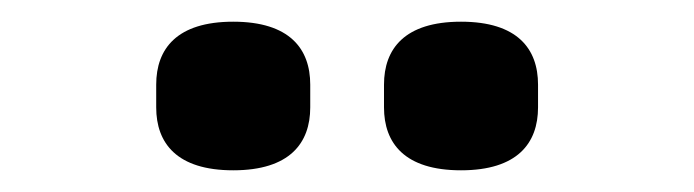

<svg xmlns="http://www.w3.org/2000/svg" viewBox="-20 -762 640 177"><path d="M195 -605C247 -605 266 -630 266 -663V-684C266 -717 247 -742 195 -742C143 -742 124 -717 124 -684V-663C124 -630 143 -605 195 -605ZM405 -605C457 -605 476 -630 476 -663V-684C476 -717 457 -742 405 -742C353 -742 334 -717 334 -684V-663C334 -630 353 -605 405 -605Z"/></svg>

Font: Braiins Sans SemiBold
Style: Regular
Weight: 600
Designer: Mike Abbink, Paul van der Laan, Pieter van Rosmalen, Jiri Chlebus, Lubos Buracinsky
Foundry: Bold Monday, Sudetype
Version: Version 1.000;hotconv 1.0.109;makeotfexe 2.5.65596